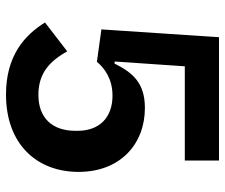

<svg xmlns="http://www.w3.org/2000/svg" viewBox="-75 -663 750 640"><g transform="rotate(90 300.0 -343.0)"><path d="M515 -698H104L78 -306L186 -291C207 -316 242 -343 299 -343C372 -343 416 -299 416 -227V-219C416 -143 374 -96 296 -96C220 -96 182 -138 151 -192L55 -118C97 -50 166 12 295 12C460 12 553 -90 553 -230C553 -369 460 -451 340 -451C256 -451 222 -410 192 -350H185L201 -584H515Z"/></g></svg>

Font: IBM Plex Thai SemiBold
Style: Regular
Weight: 600
Designer: Mike Abbink, Paul van der Laan, Pieter van Rosmalen, Ben Mitchell, Mark Frömberg
Foundry: Bold Monday
Version: Version 1.0